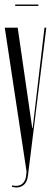

<svg xmlns="http://www.w3.org/2000/svg" viewBox="-20 -820 226 846"><path d="M122 -256H124L176 -698H184L103 -45Q100 -16 81 -2.5Q62 11 32 3L34 -3Q60 3 76 -8.5Q92 -20 95 -45L97 -64L1 -698H58ZM149 -794H47V-800H149Z"/></svg>

Font: Moniqa Cond Display
Style: Regular
Weight: 400
Width: 3
Designer: Rajesh Rajput
Foundry: Rajesh Rajput
Version: Version 1.000